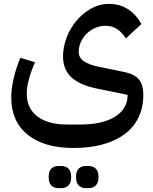

<svg xmlns="http://www.w3.org/2000/svg" viewBox="-20 -523 790 990"><path d="M359 240Q207 240 122.5 171.5Q38 103 38 -20Q38 -65 50.5 -119Q63 -173 85 -225L161 -202Q142 -161 130 -118Q118 -75 118 -40Q118 36 173 77.5Q228 119 325 119H394Q509 119 573.5 78.5Q638 38 638 -34L481 -66Q392 -84 348.5 -124Q305 -164 305 -232Q305 -281 323.5 -329.5Q342 -378 374.5 -416.5Q407 -455 450 -479Q493 -503 541 -503Q598 -503 640 -475.5Q682 -448 709 -399L629 -325Q610 -355 584.5 -372.5Q559 -390 523 -390Q496 -390 471 -379Q446 -368 427 -349.5Q408 -331 397 -306.5Q386 -282 386 -255Q386 -226 412 -207.5Q438 -189 493 -178L624 -151Q675 -140 697 -112.5Q719 -85 719 -34Q719 31 694.5 82Q670 133 623.5 168Q577 203 510.5 221.5Q444 240 359 240ZM422 447Q399 447 385.5 433Q372 419 372 390Q372 360 385.5 346.5Q399 333 422 333H437Q460 333 474 346.5Q488 360 488 390Q488 419 474 433Q460 447 437 447ZM281 447Q258 447 244.5 433Q231 419 231 390Q231 360 244.5 346.5Q258 333 281 333H296Q319 333 333 346.5Q347 360 347 390Q347 419 333 433Q319 447 296 447Z"/></svg>

Font: IBM Plex Arabic Medium
Style: Regular
Weight: 500
Designer: Mike Abbink, Paul van der Laan, Pieter van Rosmalen, Wael Morcos, Khajak Apelian
Foundry: Bold Monday
Version: Version 1.0